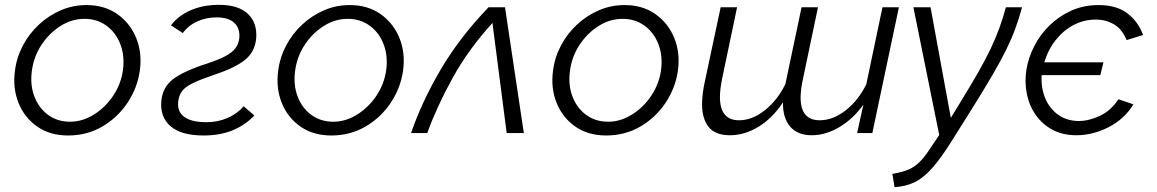

<svg xmlns="http://www.w3.org/2000/svg" viewBox="-20 -551 4792 795"><path d="M262 10Q187 10 134 -27Q81 -64 56.5 -125.5Q32 -187 42 -259Q49 -314 75 -363Q101 -412 141.5 -449.5Q182 -487 232 -508.5Q282 -530 338 -530Q413 -530 466 -492.5Q519 -455 544 -393.5Q569 -332 559 -259Q549 -187 508 -125.5Q467 -64 403.5 -27Q340 10 262 10ZM270 -47Q321 -47 368.5 -76.5Q416 -106 448.5 -154.5Q481 -203 489 -260Q497 -319 478.5 -367.5Q460 -416 421 -444.5Q382 -473 330 -473Q278 -473 231.5 -444Q185 -415 152.5 -366.5Q120 -318 112 -258Q104 -199 122.5 -151Q141 -103 179.5 -75Q218 -47 270 -47Z M823 10Q730 10 686 -28.5Q642 -67 648 -133Q653 -190 697 -223.5Q741 -257 838 -288Q886 -304 914 -319Q942 -334 955 -351.5Q968 -369 971 -394Q974 -435 949.5 -457Q925 -479 877 -479Q833 -479 796 -462Q759 -445 737 -414L688 -446Q718 -486 769.5 -508.5Q821 -531 887 -531Q966 -531 1005.5 -494.5Q1045 -458 1041 -394Q1036 -335 992.5 -301.5Q949 -268 863 -240Q810 -222 779 -207Q748 -192 734.5 -174.5Q721 -157 718 -131Q713 -89 743 -67Q773 -45 835 -45Q881 -45 921 -62Q961 -79 989 -111L1033 -73Q997 -34 944.5 -12Q892 10 823 10Z M1352 10Q1277 10 1224 -27Q1171 -64 1146.5 -125.5Q1122 -187 1132 -259Q1139 -314 1165 -363Q1191 -412 1231.5 -449.5Q1272 -487 1322 -508.5Q1372 -530 1428 -530Q1503 -530 1556 -492.5Q1609 -455 1634 -393.5Q1659 -332 1649 -259Q1639 -187 1598 -125.5Q1557 -64 1493.5 -27Q1430 10 1352 10ZM1360 -47Q1411 -47 1458.5 -76.5Q1506 -106 1538.5 -154.5Q1571 -203 1579 -260Q1587 -319 1568.5 -367.5Q1550 -416 1511 -444.5Q1472 -473 1420 -473Q1368 -473 1321.5 -444Q1275 -415 1242.5 -366.5Q1210 -318 1202 -258Q1194 -199 1212.5 -151Q1231 -103 1269.5 -75Q1308 -47 1360 -47Z M1682 0Q1727 -131 1805 -263.5Q1883 -396 2003 -521H2071L2149 0H2078L2019 -456Q1919 -346 1854 -228Q1789 -110 1749 0Z M2490 10Q2415 10 2362 -27Q2309 -64 2284.5 -125.5Q2260 -187 2270 -259Q2277 -314 2303 -363Q2329 -412 2369.5 -449.5Q2410 -487 2460 -508.5Q2510 -530 2566 -530Q2641 -530 2694 -492.5Q2747 -455 2772 -393.5Q2797 -332 2787 -259Q2777 -187 2736 -125.5Q2695 -64 2631.5 -27Q2568 10 2490 10ZM2498 -47Q2549 -47 2596.5 -76.5Q2644 -106 2676.5 -154.5Q2709 -203 2717 -260Q2725 -319 2706.5 -367.5Q2688 -416 2649 -444.5Q2610 -473 2558 -473Q2506 -473 2459.5 -444Q2413 -415 2380.5 -366.5Q2348 -318 2340 -258Q2332 -199 2350.5 -151Q2369 -103 2407.5 -75Q2446 -47 2498 -47Z M3592 0H3529L3555 -118Q3513 -59 3456 -25Q3399 9 3341 9Q3283 9 3252 -26.5Q3221 -62 3222 -127Q3178 -61 3120.5 -26Q3063 9 3003 9Q2941 9 2914 -25.5Q2887 -60 2887 -119Q2887 -162 2899 -216L2964 -521H3032L2971 -230Q2961 -183 2961 -149Q2961 -53 3040 -53Q3095 -53 3147.5 -95Q3200 -137 3232 -203L3299 -521H3367L3306 -230Q3295 -182 3295 -147Q3295 -53 3374 -53Q3429 -53 3481.5 -94Q3534 -135 3567 -202L3634 -521H3702Z M3675 169Q3717 162 3743 150.5Q3769 139 3790 117.5Q3811 96 3836 57L3869 8L3762 -521H3833L3917 -63L3958 -130Q4001 -200 4031.5 -253.5Q4062 -307 4082.5 -350.5Q4103 -394 4118 -435Q4133 -476 4145 -521H4212Q4199 -473 4183.5 -431Q4168 -389 4145.5 -343.5Q4123 -298 4089.5 -240.5Q4056 -183 4006 -103L3925 26Q3879 100 3842.5 142Q3806 184 3769 202.5Q3732 221 3684 224Z M4437 9Q4380 9 4337.5 -14Q4295 -37 4268 -76Q4241 -115 4231.5 -163.5Q4222 -212 4230 -263Q4238 -312 4262.5 -360Q4287 -408 4326 -446Q4365 -484 4416 -507Q4467 -530 4529 -530Q4604 -530 4649 -495Q4694 -460 4713 -406L4645 -385Q4626 -431 4592 -450.5Q4558 -470 4518 -470Q4469 -470 4426.5 -448Q4384 -426 4352 -386Q4320 -346 4304 -293H4549L4536 -240H4293Q4290 -187 4308 -144Q4326 -101 4362 -75.5Q4398 -50 4447 -50Q4489 -50 4534.5 -71.5Q4580 -93 4611 -140L4673 -119Q4636 -58 4570.5 -24.5Q4505 9 4437 9Z"/></svg>

Font: Raleway
Style: Italic
Weight: 400
Italic angle: -12°
Designer: Matt McInerney, Pablo Impallari, Rodrigo Fuenzalida
Foundry: Matt McInerney, Pablo Impallari, Rodrigo Fuenzalida
Version: Version 4.026